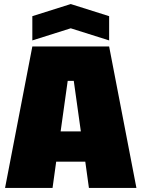

<svg xmlns="http://www.w3.org/2000/svg" viewBox="-20 -930 700 950"><path d="M5 0 140 -700H520L655 0H420L402 -130H258L240 0ZM280 -280H380L345 -530H315ZM140 -730V-850L330 -910L520 -850V-730L330 -790Z"/></svg>

Font: Tektur Black
Style: Regular
Weight: 900
Designer: Adam Jagosz
Foundry: Adam Jagosz
Version: Version 1.005;gftools[0.9.30]